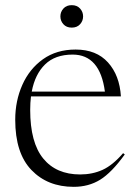

<svg xmlns="http://www.w3.org/2000/svg" viewBox="-20 -714 527 744"><path d="M273 -522Q353.5 -522 398.5 -472Q443.5 -422 448.5 -340.5H100Q97 -316 97 -288Q97 -161.5 147.5 -99.8Q198 -38 290.5 -38Q338.5 -38 377.8 -56Q417 -74 457 -120.5L463.5 -115.5Q412.5 -45 368 -17.5Q323.5 10 265.5 10Q164.5 10 101.8 -55.2Q39 -120.5 39 -250Q39 -323 66.5 -385Q94 -447 146.5 -484.5Q199 -522 273 -522ZM261.5 -502.5Q193.5 -502.5 154.5 -464.2Q115.5 -426 103 -359H386.5Q367.5 -502.5 261.5 -502.5ZM258 -607Q237.5 -607 225.8 -620Q214 -633 214 -650.5Q214 -668 225.8 -681Q237.5 -694 258 -694Q278.5 -694 290.2 -681Q302 -668 302 -650.5Q302 -633 290.2 -620Q278.5 -607 258 -607Z"/></svg>

Font: Newsreader Display Light
Style: Regular
Weight: 300
Designer: Hugues Gentile
Foundry: Production Type
Version: Version 1.001